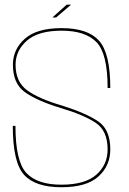

<svg xmlns="http://www.w3.org/2000/svg" viewBox="-20 -801 557 826"><path d="M205.5 -726H221.5L286 -781H267ZM244 4.5Q353 4.5 403.8 -42Q454.5 -88.5 454.5 -158Q454.5 -244 402 -279.2Q349.5 -314.5 246.5 -347Q149.5 -375 98.2 -411.5Q47 -448 47 -522.5Q47 -583.5 95.8 -626.2Q144.5 -669 245 -669Q347 -669 395 -619.8Q443 -570.5 443 -422.5H454.5Q454.5 -572 406 -626Q357.5 -680 245 -680Q138 -680 86.8 -634.2Q35.5 -588.5 35.5 -522.5Q35.5 -441.5 87.2 -404.5Q139 -367.5 240.5 -336.5Q339 -307.5 391 -273.2Q443 -239 443 -158Q443 -92.5 394.5 -49.5Q346 -6.5 244 -6.5Q141 -6.5 93.8 -56.5Q46.5 -106.5 46.5 -259.5H35Q35 -102.5 83.5 -49Q132 4.5 244 4.5Z"/></svg>

Font: Anybody Thin Thin
Style: Regular
Weight: 250
Version: Version 1.113;gftools[0.9.25]